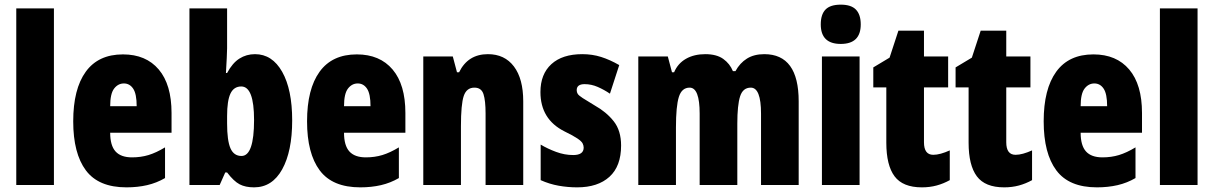

<svg xmlns="http://www.w3.org/2000/svg" viewBox="-20 -796 5223 826"><path d="M212 0H50V-760H212Z M509 -562Q608 -562 663 -497Q718 -432 718 -310V-225H454Q454 -170 477 -144.5Q500 -119 548 -119Q586 -119 619 -129Q652 -139 690 -162V-30Q654 -9 613 0.5Q572 10 524 10Q404 10 349.5 -63Q295 -136 295 -274Q295 -413 349 -487.5Q403 -562 509 -562ZM513 -437Q488 -437 471 -415Q454 -393 454 -339H568Q568 -392 553 -414.5Q538 -437 513 -437Z M957 -588Q957 -572 955.5 -546Q954 -520 952 -482H957Q980 -525 1010 -544Q1040 -563 1077 -563Q1151 -563 1194 -487Q1237 -411 1237 -278Q1237 -145 1194 -67.5Q1151 10 1073 10Q1036 10 1011 -3Q986 -16 957 -54H949L925 0H795V-760H957ZM1018 -424Q986 -424 971.5 -393.5Q957 -363 957 -297V-265Q957 -191 971.5 -158Q986 -125 1019 -125Q1073 -125 1073 -280Q1073 -424 1018 -424Z M1515 -562Q1614 -562 1669 -497Q1724 -432 1724 -310V-225H1460Q1460 -170 1483 -144.5Q1506 -119 1554 -119Q1592 -119 1625 -129Q1658 -139 1696 -162V-30Q1660 -9 1619 0.5Q1578 10 1530 10Q1410 10 1355.5 -63Q1301 -136 1301 -274Q1301 -413 1355 -487.5Q1409 -562 1515 -562ZM1519 -437Q1494 -437 1477 -415Q1460 -393 1460 -339H1574Q1574 -392 1559 -414.5Q1544 -437 1519 -437Z M2079 -563Q2151 -563 2191 -510Q2231 -457 2231 -360V0H2069V-308Q2069 -363 2060 -391Q2051 -419 2021 -419Q1987 -419 1975 -383Q1963 -347 1963 -253V0H1801V-553H1928L1946 -485H1955Q1993 -563 2079 -563Z M2652 -170Q2652 -81 2602 -35.5Q2552 10 2463 10Q2423 10 2383.5 3Q2344 -4 2306 -21V-174Q2336 -156 2372.5 -142.5Q2409 -129 2446 -129Q2491 -129 2491 -161Q2491 -170 2486.5 -179Q2482 -188 2464.5 -200Q2447 -212 2408 -231Q2305 -283 2305 -400Q2305 -477 2352 -520Q2399 -563 2485 -563Q2528 -563 2566 -551Q2604 -539 2644 -516L2604 -393Q2579 -410 2551.5 -422Q2524 -434 2495 -434Q2461 -434 2461 -408Q2461 -399 2465.5 -392Q2470 -385 2487 -374Q2504 -363 2539 -342Q2589 -314 2620.5 -274Q2652 -234 2652 -170Z M3268 -563Q3416 -563 3416 -360V0H3254V-307Q3254 -419 3210 -419Q3176 -419 3164 -381.5Q3152 -344 3152 -264V0H2990V-307Q2990 -419 2947 -419Q2913 -419 2900.5 -379Q2888 -339 2888 -248V0H2726V-553H2853L2871 -485H2880Q2896 -523 2931 -543Q2966 -563 3014 -563Q3063 -563 3091.5 -542.5Q3120 -522 3133 -490H3144Q3163 -525 3193.5 -544Q3224 -563 3268 -563Z M3597 -776Q3642 -776 3662.5 -754.5Q3683 -733 3683 -691Q3683 -607 3597 -607Q3511 -607 3511 -691Q3511 -734 3531.5 -755Q3552 -776 3597 -776ZM3678 -553V0H3516V-553Z M3995 -130Q4010 -130 4028 -135Q4046 -140 4066 -149V-21Q4039 -6 4009.5 2Q3980 10 3946 10Q3864 10 3828.5 -37.5Q3793 -85 3793 -182V-420H3737V-506L3807 -548L3845 -664H3955V-553H4059V-420H3955V-184Q3955 -130 3995 -130Z M4349 -130Q4364 -130 4382 -135Q4400 -140 4420 -149V-21Q4393 -6 4363.5 2Q4334 10 4300 10Q4218 10 4182.5 -37.5Q4147 -85 4147 -182V-420H4091V-506L4161 -548L4199 -664H4309V-553H4413V-420H4309V-184Q4309 -130 4349 -130Z M4684 -562Q4783 -562 4838 -497Q4893 -432 4893 -310V-225H4629Q4629 -170 4652 -144.5Q4675 -119 4723 -119Q4761 -119 4794 -129Q4827 -139 4865 -162V-30Q4829 -9 4788 0.5Q4747 10 4699 10Q4579 10 4524.5 -63Q4470 -136 4470 -274Q4470 -413 4524 -487.5Q4578 -562 4684 -562ZM4688 -437Q4663 -437 4646 -415Q4629 -393 4629 -339H4743Q4743 -392 4728 -414.5Q4713 -437 4688 -437Z M5132 0H4970V-760H5132Z"/></svg>

Font: Noto Sans Tamil ExtraCondensed Black
Style: Regular
Weight: 900
Width: 2
Designer: Jelle Bosma - Monotype Design Team
Foundry: Monotype Imaging Inc.
Version: Version 2.004; ttfautohint (v1.8.4.7-5d5b)